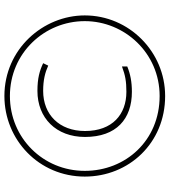

<svg xmlns="http://www.w3.org/2000/svg" viewBox="31 -793 770 872"><g transform="rotate(-90 416.0 -357.0)"><path d="M416 8C617 8 782 -156 782 -357C782 -546 629 -722 416 -722C217 -722 50 -565 50 -357C50 -157 202 8 416 8ZM416 -17C213 -17 76 -172 76 -357C76 -546 225 -697 416 -697C611 -697 756 -540 756 -357C756 -176 611 -17 416 -17ZM435 -143C480 -143 516 -150 550 -164V-188C510 -173 482 -168 435 -168C333 -168 257 -231 257 -356C257 -473 332 -546 439 -546C489 -546 523 -537 554 -523L565 -546C531 -562 497 -572 439 -572C316 -572 230 -487 230 -356C230 -213 312 -143 435 -143Z"/></g></svg>

Font: Noto Sans Gujarati UI Thin
Style: Regular
Weight: 100
Designer: Jelle Bosma - Monotype Design Team, Universal Thirst
Foundry: Monotype Imaging Inc.
Version: Version 2.106